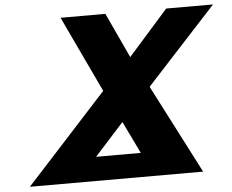

<svg xmlns="http://www.w3.org/2000/svg" viewBox="-56 -891 1153 956"><g transform="rotate(-5 521.0 -412.5)"><path d="M620 -120H396.5L542.1 -281ZM921 0 692.4 -444 1042.5 -825H808.5L609.2 -600L504.5 -825H280.5L460.4 -444L55 0Z"/></g></svg>

Font: Hussar
Style: BdOblTwo
Weight: 700
Foundry: Cannot Into Space Fonts
Version: Version 2.00